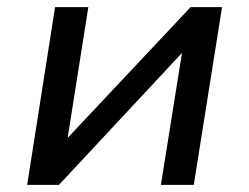

<svg xmlns="http://www.w3.org/2000/svg" viewBox="-20 -517 697 537"><path d="M56 0 134 -497H227L169 -130H168L513 -497H601L522 0H430L489 -369L145 0Z"/></svg>

Font: Nunito Sans 7pt Medium
Style: Italic
Weight: 500
Italic angle: -9°
Designer: Vernon Adams
Foundry: Vernon Adams
Version: Version 3.101;gftools[0.9.27]